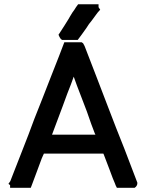

<svg xmlns="http://www.w3.org/2000/svg" viewBox="-20 -898 690 899"><path d="M334 -710.9H333H331.1H321.3H311.5H304.7H297.9H288.1H278.3H270.5L263.7 -716.8Q260.7 -720.7 258.8 -724.6L253.9 -735.4L259.8 -744.1Q270.5 -759.8 281.2 -777.3Q306.6 -817.4 308.6 -822.3L319.3 -839.8L329.1 -853.5Q334 -862.3 345.7 -877.9H355.5H357.4H359.4H371.1H383.8H392.6H400.4H411.1H421.9H441.4V-864.3L449.2 -852.5L438.5 -840.8Q437.5 -839.8 429.7 -829.1Q404.3 -793.9 396.5 -785.2L385.7 -768.6Q378.9 -757.8 371.1 -748L361.3 -734.4Q355.5 -726.6 343.8 -710.9ZM463.9 -178.7H185.5Q180.7 -168 175.8 -157.2Q169.9 -139.6 163.1 -123Q156.2 -102.5 152.3 -93.8Q129.9 -33.2 128.9 -31.2L124 -18.6H110.4H107.4H105.5H93.8H82H74.2H66.4H56.6H45.9H27.3V-31.2L19.5 -37.1L28.3 -49.8Q29.3 -51.8 43.5 -88.9Q57.6 -126 85.9 -197.3Q114.3 -268.6 140.6 -340.8L179.7 -439.5Q199.2 -488.3 217.8 -537.1Q262.7 -650.4 281.2 -700.2H294.9H297.9H298.8H311.5H323.2H331.1H337.9H346.7H354.5H362.3L369.1 -695.3Q373 -689.5 376 -682.6Q403.3 -611.3 430.7 -541Q458 -469.7 485.4 -398.4Q504.9 -348.6 523.4 -299.8L562.5 -201.2L623 -43V-39.1Q623 -31.2 616.2 -23.4L610.4 -18.6H602.5H593.8H582H571.3H562.5H554.7H546.9H539.1H527.3Q519.5 -33.2 518.6 -38.1Q510.7 -56.6 507.8 -64Q504.9 -71.3 500.5 -83.5Q496.1 -95.7 491.2 -108.4L465.8 -174.8ZM223.6 -267.6H426.8Q423.8 -272.5 419.4 -285.2Q415 -297.9 407.2 -317.4Q396.5 -346.7 386.7 -376Q375 -405.3 364.3 -434.6Q349.6 -472.7 339.8 -498.5Q330.1 -524.4 325.2 -539.1Q314.5 -507.8 294.9 -459Q284.2 -429.7 273.4 -400.4Z"/></svg>

Font: LeFont
Style: Default
Weight: 400
Designer: Leryon MEDIA
Version: Version 1.0